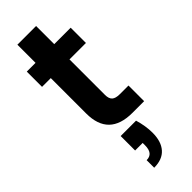

<svg xmlns="http://www.w3.org/2000/svg" viewBox="-318 -713 1024 1024"><g transform="rotate(-45 194.0 -201.0)"><path d="M136 43H252Q269 100 269 151Q269 217 237 253Q205 289 143 289V232Q193 232 193 170V152H136ZM91 -172V-439H25V-554H91V-691H232V-554H356V-439H232V-171Q232 -143 245.5 -130.5Q259 -118 291 -118H356V0H268Q91 0 91 -172Z"/></g></svg>

Font: SVN-Poppins SemiBold
Style: Regular
Weight: 600
Designer: Ninad Kale (Devanagari), Jonny Pinhorn (Latin)
Foundry: Indian Type Foundry
Version: Version 3.002 2017